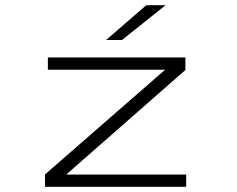

<svg xmlns="http://www.w3.org/2000/svg" viewBox="-20 -722 915 742"><path d="M154 0V-48L618 -452.5H165V-500H696.5V-451.5L236 -47.5H699.5V0ZM451.5 -567.5H390L545.5 -702H620Z"/></svg>

Font: Trispace SemiExpanded ExtraLight
Style: Regular
Weight: 200
Width: 6
Designer: Tyler Finck
Foundry: Etcetera Type Company
Version: Version 1.210; ttfautohint (v1.8.3)